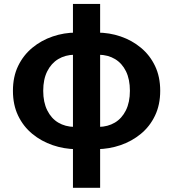

<svg xmlns="http://www.w3.org/2000/svg" viewBox="-20 -731 859 953"><path d="M357.7 9.4Q297.7 8.7 241.5 -10.5Q185.2 -29.7 140.5 -66.4Q95.9 -103 70 -156.8Q44.2 -210.5 44.2 -280.4Q44.2 -350.3 70 -403.7Q95.9 -457.2 140.5 -494Q185.2 -530.9 241.5 -550Q297.7 -569.2 357.7 -569.2L349.1 -459.4Q303.9 -458.6 269.1 -437.7Q234.4 -416.8 214.5 -377.1Q194.5 -337.4 194.5 -280.4Q194.5 -223.5 214.5 -183.4Q234.4 -143.2 269.1 -122.5Q303.9 -101.9 349.1 -101.1ZM461.6 9.4 470.2 -101.1Q515.5 -101.9 550.2 -122.5Q584.9 -143.2 604.9 -183.4Q624.8 -223.5 624.8 -280.4Q624.8 -337.4 605.3 -377.1Q585.8 -416.8 551.2 -437.7Q516.6 -458.6 470.2 -459.4L461.6 -569.2Q523.1 -569.2 579 -550Q635 -530.9 679.5 -494Q723.9 -457.2 749.5 -403.7Q775.2 -350.3 775.2 -280.4Q775.2 -210.5 749.3 -156.8Q723.5 -103 678.9 -66.4Q634.3 -29.7 578.1 -10.5Q521.9 8.7 461.6 9.4ZM342.1 201.1V-711.4H477V201.1Z"/></svg>

Font: Noto Sans TC Thin
Style: Regular
Weight: 100
Designer: Ryoko NISHIZUKA 西塚涼子 (kana, bopomofo & ideographs); Paul D. Hunt (Latin, Greek & Cyrillic); Sandoll Communications 산돌커뮤니
Foundry: Adobe
Version: Version 2.004-H2;hotconv 1.0.118;makeotfexe 2.5.65603